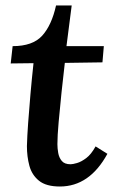

<svg xmlns="http://www.w3.org/2000/svg" viewBox="-20 -668 425 699"><path d="M241 -648 222 -500H358L353 -441L216 -439Q210 -389 204 -331.5Q198 -274 193.5 -223.5Q189 -173 189 -143Q189 -128 192 -111Q195 -94 205 -82Q215 -70 237 -70Q245 -70 260.5 -74.5Q276 -79 294 -92.5Q312 -106 328 -135L371 -108Q306 11 198 11Q148 11 122 -10Q96 -31 87 -64.5Q78 -98 78 -136Q79 -172 82.5 -221Q86 -270 91 -326.5Q96 -383 102 -438L19 -437L26 -500Q99 -500 133.5 -538Q168 -576 184 -648Z"/></svg>

Font: Lora SemiBold
Style: Italic
Weight: 600
Italic angle: -3°
Designer: Olga Karpushina, Alexei Vanyashin (Cyrillic)
Foundry: Cyreal
Version: Version 3.011; ttfautohint (v1.8.4.7-5d5b)